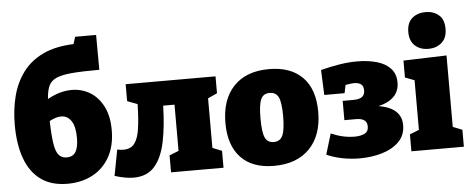

<svg xmlns="http://www.w3.org/2000/svg" viewBox="-54 -980 2760 1130"><g transform="rotate(-5 1326.0 -414.5)"><path d="M303 14Q207 14 145 -31.5Q83 -77 53 -160.5Q23 -244 23 -358Q23 -448 43 -526.5Q63 -605 108 -666Q153 -727 227 -762.5Q301 -798 409 -802L422 -844H546L547 -638Q448 -638 387 -633Q326 -628 293 -613.5Q260 -599 247 -570Q234 -541 231 -493Q304 -534 374 -534Q434 -534 482.5 -504.5Q531 -475 560 -418Q589 -361 589 -278Q589 -185 552 -119.5Q515 -54 450.5 -20Q386 14 303 14ZM299 -384Q269 -384 230 -363Q232 -279 239.5 -230.5Q247 -182 264 -161.5Q281 -141 311 -141Q349 -141 365 -169Q381 -197 381 -250Q381 -318 358.5 -351Q336 -384 299 -384Z M693 12Q669 12 641.5 7Q614 2 582 -8L611 -161Q622 -159 631 -158Q640 -157 648 -157Q691 -157 713 -185.5Q735 -214 743.5 -272Q752 -330 754 -417L694 -440V-540H1225V-440L1170 -415V-122L1225 -100V0H915V-100L970 -122V-395H903Q900 -273 881 -181.5Q862 -90 817.5 -39Q773 12 693 12Z M1542 -555Q1670 -555 1739.5 -484Q1809 -413 1809 -280Q1809 -140 1733 -62.5Q1657 15 1523 15Q1395 15 1327 -57Q1259 -129 1259 -261Q1259 -400 1333 -477.5Q1407 -555 1542 -555ZM1533 -415Q1496 -415 1481.5 -383Q1467 -351 1467 -270Q1467 -189 1481.5 -157Q1496 -125 1533 -125Q1571 -125 1586 -158.5Q1601 -192 1601 -272Q1601 -352 1586 -383.5Q1571 -415 1533 -415Z M2029 15Q1977 15 1926.5 5Q1876 -5 1834 -24L1871 -146Q1942 -115 2010 -115Q2045 -115 2068.5 -126.5Q2092 -138 2092 -168Q2092 -217 2028 -217H1958V-331H2019Q2057 -331 2073 -343.5Q2089 -356 2089 -381Q2089 -408 2074 -418.5Q2059 -429 2034 -429Q2023 -429 2010 -427Q1997 -425 1983 -423L1973 -375H1853L1847 -523Q1901 -537 1956 -546Q2011 -555 2063 -555Q2126 -555 2177.5 -540.5Q2229 -526 2259 -494Q2289 -462 2289 -411Q2289 -360 2256.5 -327.5Q2224 -295 2166 -282Q2300 -259 2300 -158Q2300 -98 2261 -59.5Q2222 -21 2160.5 -3Q2099 15 2029 15Z M2645 -100V0H2335V-100L2390 -122V-415L2335 -436V-536L2590 -544V-122ZM2488 -592Q2439 -592 2408.5 -620Q2378 -648 2378 -700Q2378 -755 2409.5 -782Q2441 -809 2489 -809Q2536 -809 2567 -782.5Q2598 -756 2598 -701Q2598 -647 2566.5 -619.5Q2535 -592 2488 -592Z"/></g></svg>

Font: Bitter Black
Style: Regular
Weight: 900
Designer: Sol Matas, and Bitter project Authors
Foundry: Sol Matas
Version: Version 2.001